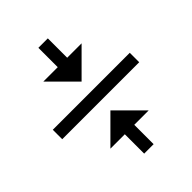

<svg xmlns="http://www.w3.org/2000/svg" viewBox="-130 -949 1178 1178"><g transform="rotate(45 459.0 -360.0)"><path d="M750 -194V-319H918V-401H750V-526L584 -360ZM168 -526V-401H0V-319H168V-194L334 -360ZM418 -26H500V-694H418Z"/></g></svg>

Font: JetBrainsMono NF
Style: Regular
Weight: 400
Designer: Philipp Nurullin, Konstantin Bulenkov
Foundry: JetBrains
Version: Version 2.251; ttfautohint (v1.8.3);Nerd Fonts 2.2.2